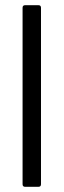

<svg xmlns="http://www.w3.org/2000/svg" viewBox="-20 -720 246 740"><path d="M67 -10V-690Q67 -700 77 -700H128Q138 -700 138 -690V-10Q138 0 128 0H77Q67 0 67 -10Z"/></svg>

Font: Barlow Semi Condensed
Style: Regular
Weight: 400
Width: 4
Designer: Jeremy Tribby
Foundry: Tribby Type
Version: Version 1.408;December 10, 2018;FontCreator 11.5.0.2430 64-b